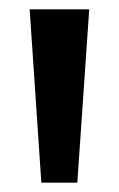

<svg xmlns="http://www.w3.org/2000/svg" viewBox="-20 -828 254 411"><path d="M68.5 -437 43.5 -808H171L145.5 -437Z"/></svg>

Font: Encode Sans SemiCondensed SemiCondensed SemiBold
Style: Regular
Weight: 600
Width: 4
Designer: Multiple Designers
Foundry: Impallari Type
Version: Version 3.000; ttfautohint (v1.8.3) -l 8 -r 50 -G 200 -x 14 